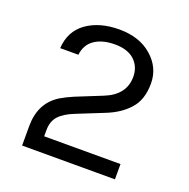

<svg xmlns="http://www.w3.org/2000/svg" viewBox="-117 -752 848 863"><g transform="rotate(20 307.5 -320.0)"><path d="M157 -103Q157 -144 180 -170Q204 -196 252 -215L379 -266Q448 -293 487 -338Q527 -382 527 -460Q527 -536 467 -588Q408 -640 311 -640Q217 -640 155 -596Q94 -552 89 -470H176Q182 -520 219 -545Q256 -570 316 -570Q376 -570 409 -540Q442 -509 442 -461Q442 -374 346 -336L222 -286Q189 -272 162 -256Q78 -204 78 -93V0H522V-73H157Z"/></g></svg>

Font: FEC Monospace Regular
Style: Regular
Weight: 500
Designer: Jonathan Pinhorn
Foundry: FEC
Version: Version 0.1